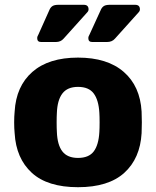

<svg xmlns="http://www.w3.org/2000/svg" viewBox="-20 -770 651 800"><path d="M364 -595Q348 -595 348 -611Q348 -615 349.5 -619Q351 -623 353 -626L401 -731Q406 -741 414 -745.5Q422 -750 438 -750H543Q563 -750 563 -731Q563 -724 557 -718L459 -609Q447 -595 426 -595ZM151 -595Q135 -595 135 -611Q135 -615 136.5 -619Q138 -623 140 -626L187 -731Q192 -741 200 -745.5Q208 -750 224 -750H329Q349 -750 349 -731Q349 -724 343 -718L245 -609Q233 -595 213 -595ZM305 10Q178 10 112.5 -50Q47 -110 41 -215Q39 -235 39 -260Q39 -285 41 -305Q47 -411 115 -470.5Q183 -530 305 -530Q427 -530 495.5 -470.5Q564 -411 570 -305Q571 -285 571 -260Q571 -235 570 -215Q564 -110 498 -50Q432 10 305 10ZM305 -112Q350 -112 370.5 -139Q391 -166 394 -220Q395 -235 395 -260Q395 -285 394 -300Q391 -353 370.5 -380.5Q350 -408 305 -408Q261 -408 240 -380.5Q219 -353 217 -300Q216 -285 216 -260Q216 -235 217 -220Q219 -166 240 -139Q261 -112 305 -112Z"/></svg>

Font: Fz Rubik
Style: Bold
Weight: 700
Designer: Hubert and Fischer
Foundry: Hubert and Fischer
Version: Vit hóa bi FontZin.com